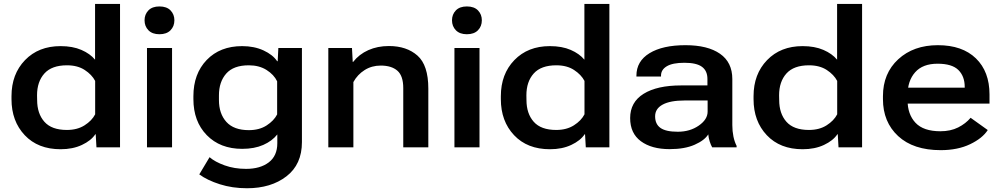

<svg xmlns="http://www.w3.org/2000/svg" viewBox="-20 -769 5222 1002"><path d="M40 -251.5Q40 -136.7 109.1 -63.5Q178.2 9.8 296.4 9.8Q359.9 9.8 407.7 -12.7Q455.6 -35.2 477.5 -68.4H479.5L483.4 0H606.4V-748.5H476.1V-457.5Q450.2 -488.8 404.8 -508.5Q359.4 -528.3 295.9 -528.3Q181.2 -528.3 110.6 -455.3Q40 -382.3 40 -267.1ZM173.8 -247.1 173.3 -271.5Q173.3 -342.8 211.7 -385.5Q250 -428.2 329.6 -428.2Q384.8 -428.2 422.1 -403.8Q459.5 -379.4 476.6 -346.7V-172.4Q459.5 -139.2 421.4 -115Q383.3 -90.8 329.1 -90.8Q249.5 -90.8 211.7 -133.5Q173.8 -176.3 173.8 -247.1Z M747.1 0H877.9V-518.6H747.1ZM734.4 -663.1Q734.4 -631.8 754.6 -611.1Q774.9 -590.3 812 -590.3Q849.6 -590.3 869.9 -611.1Q890.1 -631.8 890.1 -663.1Q890.1 -693.8 870.1 -714.6Q850.1 -735.4 812 -735.4Q774.4 -735.4 754.4 -714.6Q734.4 -693.8 734.4 -663.1Z M1020 141.1Q1062 171.9 1127.2 192.6Q1192.4 213.4 1269 213.4Q1394.5 213.4 1475.1 151.1Q1555.7 88.9 1555.7 -27.3V-518.6H1432.6L1429.2 -449.7H1426.3Q1403.8 -483.4 1355.2 -505.9Q1306.6 -528.3 1243.7 -528.3Q1128.4 -528.3 1058.8 -456.1Q989.3 -383.8 989.3 -267.1V-252Q989.3 -135.3 1059.1 -63.7Q1128.9 7.8 1243.7 7.8Q1307.6 7.8 1354 -12.7Q1400.4 -33.2 1427.2 -67.4V-21.5Q1427.2 44.4 1382.6 78.4Q1337.9 112.3 1264.2 112.3Q1203.1 112.3 1152.3 94Q1101.6 75.7 1073.7 51.3ZM1122.6 -247.1V-271.5Q1122.6 -341.8 1160.6 -385Q1198.7 -428.2 1278.3 -428.2Q1332.5 -428.2 1371.1 -403.8Q1409.7 -379.4 1426.3 -344.7V-171.9Q1409.7 -139.2 1371.6 -114.5Q1333.5 -89.8 1278.8 -89.8Q1200.2 -89.8 1161.4 -132.8Q1122.6 -175.8 1122.6 -247.1Z M1693.4 0H1824.2V-340.8Q1845.7 -379.9 1882.8 -403.3Q1919.9 -426.8 1966.8 -426.8Q2023.4 -426.8 2054 -399.9Q2084.5 -373 2084.5 -309.6V0H2215.3V-306.6Q2215.3 -428.7 2158.7 -478.8Q2102.1 -528.8 2009.8 -528.8Q1950.2 -528.8 1902.1 -507.3Q1854 -485.8 1822.8 -445.8H1820.8L1816.9 -518.6H1693.4Z M2351.6 0H2482.4V-518.6H2351.6ZM2338.9 -663.1Q2338.9 -631.8 2359.1 -611.1Q2379.4 -590.3 2416.5 -590.3Q2454.1 -590.3 2474.4 -611.1Q2494.6 -631.8 2494.6 -663.1Q2494.6 -693.8 2474.6 -714.6Q2454.6 -735.4 2416.5 -735.4Q2378.9 -735.4 2358.9 -714.6Q2338.9 -693.8 2338.9 -663.1Z M2593.8 -251.5Q2593.8 -136.7 2662.8 -63.5Q2731.9 9.8 2850.1 9.8Q2913.6 9.8 2961.4 -12.7Q3009.3 -35.2 3031.2 -68.4H3033.2L3037.1 0H3160.2V-748.5H3029.8V-457.5Q3003.9 -488.8 2958.5 -508.5Q2913.1 -528.3 2849.6 -528.3Q2734.9 -528.3 2664.3 -455.3Q2593.8 -382.3 2593.8 -267.1ZM2727.5 -247.1 2727.1 -271.5Q2727.1 -342.8 2765.4 -385.5Q2803.7 -428.2 2883.3 -428.2Q2938.5 -428.2 2975.8 -403.8Q3013.2 -379.4 3030.3 -346.7V-172.4Q3013.2 -139.2 2975.1 -115Q2937 -90.8 2882.8 -90.8Q2803.2 -90.8 2765.4 -133.5Q2727.5 -176.3 2727.5 -247.1Z M3268.6 -152.8Q3268.6 -73.2 3324.5 -32Q3380.4 9.3 3474.6 9.3Q3553.2 9.3 3605.2 -13.7Q3657.2 -36.6 3676.3 -67.9Q3677.7 -49.3 3683.8 -30.5Q3689.9 -11.7 3696.8 0H3824.2V-7.8Q3813.5 -28.3 3807.6 -56.4Q3801.8 -84.5 3801.8 -116.2V-356.4Q3801.8 -443.8 3737.5 -488.5Q3673.3 -533.2 3557.1 -533.2Q3438.5 -533.2 3369.9 -491.5Q3301.3 -449.7 3301.3 -374V-369.6H3429.7V-374.5Q3429.7 -405.3 3460 -423.3Q3490.2 -441.4 3551.8 -441.4Q3614.7 -441.4 3643.3 -420.4Q3671.9 -399.4 3671.9 -356.9V-323.2H3534.7Q3409.2 -323.2 3338.9 -279.5Q3268.6 -235.8 3268.6 -152.8ZM3398.9 -162.1Q3398.9 -201.7 3438.2 -223.1Q3477.5 -244.6 3552.7 -244.6H3672.9V-186.5Q3672.9 -145.5 3626.7 -113.5Q3580.6 -81.5 3517.1 -81.5Q3455.1 -81.5 3427 -101.3Q3398.9 -121.1 3398.9 -162.1Z M3912.6 -251.5Q3912.6 -136.7 3981.7 -63.5Q4050.8 9.8 4168.9 9.8Q4232.4 9.8 4280.3 -12.7Q4328.1 -35.2 4350.1 -68.4H4352.1L4356 0H4479V-748.5H4348.6V-457.5Q4322.8 -488.8 4277.3 -508.5Q4231.9 -528.3 4168.5 -528.3Q4053.7 -528.3 3983.2 -455.3Q3912.6 -382.3 3912.6 -267.1ZM4046.4 -247.1 4045.9 -271.5Q4045.9 -342.8 4084.2 -385.5Q4122.6 -428.2 4202.1 -428.2Q4257.3 -428.2 4294.7 -403.8Q4332 -379.4 4349.1 -346.7V-172.4Q4332 -139.2 4293.9 -115Q4255.9 -90.8 4201.7 -90.8Q4122.1 -90.8 4084.2 -133.5Q4046.4 -176.3 4046.4 -247.1Z M4587.9 -251.5Q4587.9 -132.3 4667.2 -58.8Q4746.6 14.6 4889.2 14.6Q4978 14.6 5042.7 -16.4Q5107.4 -47.4 5134.8 -90.3L5045.4 -154.3Q5020 -124 4980.5 -104Q4940.9 -84 4887.7 -84Q4799.3 -84 4757.8 -128.2Q4716.3 -172.4 4716.3 -246.6V-272.5Q4716.3 -347.2 4755.9 -391.8Q4795.4 -436.5 4873 -436.5Q4948.2 -436.5 4981.4 -403.8Q5014.6 -371.1 5014.6 -315.4V-311.5H4672.4V-228.5H5144V-275.9Q5144 -395.5 5073 -464.4Q5002 -533.2 4874.5 -533.2Q4747.6 -533.2 4667.7 -459.7Q4587.9 -386.2 4587.9 -267.1Z"/></svg>

Font: Roboto Flex
Style: wght 600 wdth 140 opsz 13.0 GRAD 0.00 slnt 0.00 XTRA 468 XOPQ 96 YOPQ 79 YTLC 514 YTUC 712 YTAS 750 YTDE -203.00 YTFI 738
Weight: 600
Width: 8
Designer: Berlow after Robertson
Foundry: Google
Version: Version 3.100